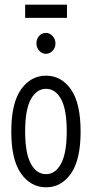

<svg xmlns="http://www.w3.org/2000/svg" viewBox="-20 -789 390 817"><path d="M176 8Q111 8 69.5 -50.5Q28 -109 28 -229Q28 -350 69.5 -408.5Q111 -467 176 -467Q241 -467 282 -408.5Q323 -350 323 -229Q323 -109 282 -50.5Q241 8 176 8ZM176 -48Q216 -48 240 -93Q264 -138 264 -230Q264 -323 240 -367Q216 -411 176 -411Q136 -411 111.5 -367Q87 -323 87 -230Q87 -138 111 -93Q135 -48 176 -48ZM175 -560Q159 -560 147 -573Q135 -586 135 -604Q135 -623 146.5 -636Q158 -649 175 -649Q192 -649 204 -635.5Q216 -622 216 -604Q216 -586 204 -573Q192 -560 175 -560ZM87 -713V-769H265V-713Z"/></svg>

Font: Inconsolata ExtraCondensed
Style: Regular
Weight: 400
Width: 2
Monospace: yes
Designer: Raph Levien, Cyreal, Brenton Simpson
Foundry: Raph Levien, Cyreal, Google
Version: Version 3.001; ttfautohint (v1.8.2.53-6de2)